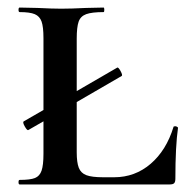

<svg xmlns="http://www.w3.org/2000/svg" viewBox="-20 -488 505 508"><path d="M444 -154Q446 -154 448.5 -152.5Q451 -151 451 -150Q444 -101 444 -15Q444 -7 441 -3.5Q438 0 429 0H32Q29 0 29 -6Q29 -12 32 -12Q60 -12 72.5 -17Q85 -22 90 -36.5Q95 -51 95 -81V-167L55 -144Q52 -142 45.5 -153.5Q39 -165 43 -167L95 -197V-387Q95 -417 90 -431Q85 -445 72 -450.5Q59 -456 32 -456Q29 -456 29 -462Q29 -468 32 -468L79 -467Q119 -465 142 -465Q168 -465 208 -467L254 -468Q256 -468 256 -462Q256 -456 254 -456Q223 -456 208 -450.5Q193 -445 188 -430.5Q183 -416 183 -386V-247L290 -309Q293 -311 299 -300Q305 -289 302 -287L183 -218V-85Q183 -58 188.5 -44Q194 -30 208.5 -24.5Q223 -19 253 -19H282Q337 -19 378.5 -54.5Q420 -90 439 -152Q439 -154 444 -154Z"/></svg>

Font: Cormorant SC SemiBold
Style: Regular
Weight: 600
Designer: Christian Thalmann (Catharsis Fonts)
Version: Version 3.000